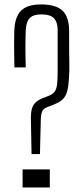

<svg xmlns="http://www.w3.org/2000/svg" viewBox="-20 -826 368 846"><path d="M119 -147 116 -307.5Q116 -330.5 120.5 -346.8Q125 -363 136.8 -374.5Q148.5 -386 169.5 -394L194 -403.5Q212.5 -410.5 221 -422.5Q229.5 -434.5 231.8 -456.2Q234 -478 234 -513.5V-695Q234 -727.5 218.2 -745Q202.5 -762.5 162 -762.5Q127.5 -762.5 111.8 -747.2Q96 -732 93.5 -694.5Q92 -659 92 -616.2Q92 -573.5 93.5 -529H43.5Q43 -564 42.5 -591Q42 -618 42.2 -641.2Q42.5 -664.5 43 -689Q45 -751.5 72.8 -779Q100.5 -806.5 161 -806.5Q226 -806.5 255.2 -779.2Q284.5 -752 284.5 -689Q284.5 -626.5 284.8 -593.2Q285 -560 285.5 -543.2Q286 -526.5 285.5 -512.5Q284 -473.5 280.8 -448.2Q277.5 -423 269.8 -407.2Q262 -391.5 248 -381.5Q234 -371.5 210.5 -362.5L190.5 -355Q169.5 -347 165 -333.2Q160.5 -319.5 160 -307L156 -147ZM79.5 0V-79.5H199.5V0Z"/></svg>

Font: Big Shoulders Text Thin ExtraLight
Style: Regular
Weight: 250
Version: Version 2.002